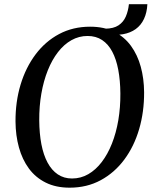

<svg xmlns="http://www.w3.org/2000/svg" viewBox="-20 -879 728 910"><path d="M310 10.5Q245 10.5 196.8 -13.5Q148.5 -37.5 117 -80.2Q85.5 -123 69.8 -180Q54 -237 53.5 -303Q53 -396.5 77.5 -477.8Q102 -559 148.5 -621Q195 -683 260.5 -717.8Q326 -752.5 407 -752.5Q473.5 -752.5 521.5 -728.5Q569.5 -704.5 600.8 -661.5Q632 -618.5 647.2 -562.5Q662.5 -506.5 663 -442Q663.5 -349 639.5 -267Q615.5 -185 569.2 -122.8Q523 -60.5 457.5 -25Q392 10.5 310 10.5ZM321.5 -33Q363 -33 398.5 -53.5Q434 -74 462.2 -111Q490.5 -148 510.5 -198.5Q530.5 -249 540.8 -309.5Q551 -370 550.5 -436Q550 -498 540.5 -548.2Q531 -598.5 512 -634.2Q493 -670 464 -689.2Q435 -708.5 395 -708.5Q354 -708.5 318.5 -688.5Q283 -668.5 254.8 -632Q226.5 -595.5 206.5 -545.5Q186.5 -495.5 176 -435.2Q165.5 -375 166 -308Q166.5 -246 176.2 -195.2Q186 -144.5 205.5 -108.2Q225 -72 254 -52.5Q283 -33 321.5 -33ZM591 -859H678.5Q676.5 -819.5 662.5 -789.5Q648.5 -759.5 623.2 -741.2Q598 -723 562.8 -716.8Q527.5 -710.5 483 -718L478.5 -743Q518.5 -743.5 541.8 -759Q565 -774.5 576.2 -800.5Q587.5 -826.5 591 -859Z"/></svg>

Font: Merriweather 60pt
Style: Italic
Weight: 400
Italic angle: -7.8°
Version: Version 2.101